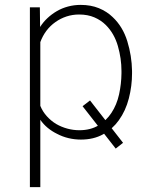

<svg xmlns="http://www.w3.org/2000/svg" viewBox="-20 -558 640 781"><path d="M480.5 22.9 346.2 -149.4 315.9 -126 450.7 46.4ZM517.1 -259.3V-269.5Q516.1 -331.1 497.8 -390.4Q479.5 -449.7 438.5 -488.3Q415 -511.2 382.3 -524.7Q349.6 -538.1 308.1 -538.1Q281.7 -538.1 256.8 -531.5Q231.9 -524.9 210.4 -512.2Q190.4 -500.5 173.1 -484.4Q155.8 -468.3 143.1 -448.2L142.1 -528.3H101.6V203.1H144V-70.8Q156.7 -52.2 174.3 -37.8Q191.9 -23.4 211.9 -13.7Q233.9 -2 258.8 3.9Q283.7 9.8 309.1 9.8Q360.8 9.8 399.4 -11.7Q438 -33.2 463.4 -68.8Q491.2 -107.4 504.2 -158Q517.1 -208.5 517.1 -259.3ZM474.1 -269.5V-259.3Q473.6 -216.8 464.4 -174.3Q455.1 -131.8 433.1 -98.6Q412.6 -67.4 380.4 -47.9Q348.1 -28.3 302.7 -28.3Q277.8 -28.3 253.7 -34.9Q229.5 -41.5 208.5 -53.7Q187.5 -66.4 170.7 -85Q153.8 -103.5 144 -127.4V-386.7Q153.3 -412.1 168.9 -432.9Q184.6 -453.6 205.6 -468.3Q226.1 -482.9 250.5 -491Q274.9 -499 301.8 -499Q336.9 -499 364 -487.3Q391.1 -475.6 410.6 -456.1Q444.8 -421.9 459.5 -370.8Q474.1 -319.8 474.1 -269.5Z"/></svg>

Font: Roboto Mono ExtraLight
Style: Regular
Weight: 250
Monospace: yes
Designer: Google
Version: Version 3.000